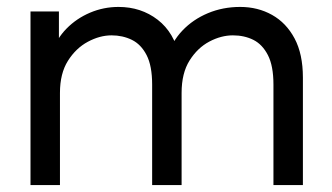

<svg xmlns="http://www.w3.org/2000/svg" viewBox="-20 -534 958 554"><path d="M68 0V-501H150V-362L129 -381Q143 -422 172 -451.5Q201 -481 240 -497.5Q279 -514 322 -514Q387 -514 435 -477Q483 -440 498 -370L463 -371Q476 -414 506.5 -446Q537 -478 580 -496Q623 -514 673 -514Q724 -514 765 -491Q806 -468 830 -423Q854 -378 854 -310V0H769V-290Q769 -344 753 -375Q737 -406 711 -419Q685 -432 652 -432Q618 -432 584 -414Q550 -396 527 -359.5Q504 -323 504 -266V0H419V-290Q419 -344 403 -375Q387 -406 360.5 -419Q334 -432 302 -432Q268 -432 233.5 -413.5Q199 -395 176 -358.5Q153 -322 153 -266V0Z"/></svg>

Font: Fustat Medium
Style: Regular
Weight: 500
Designer: Mohamed Gaber, Khaled Hosny, Laura Garcia Mut
Foundry: Kief Type Foundry, Alif Type Foundry, Hard Type Foundry
Version: Version 1.007